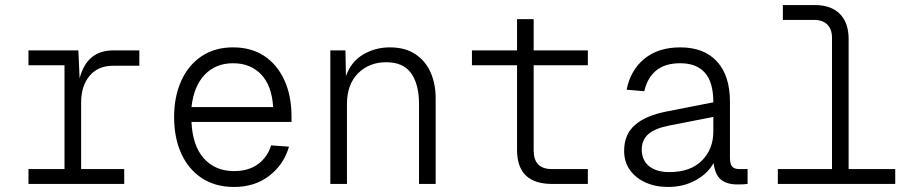

<svg xmlns="http://www.w3.org/2000/svg" viewBox="-20 -730 3640 762"><path d="M93 0V-59H236V-471H93V-530H291L296 -419Q325 -530 429 -530H533V-469H428Q369 -469 335.5 -429Q302 -389 302 -323V-59H473V0Z M909 12Q834 12 780.5 -23.5Q727 -59 699 -121.5Q671 -184 671 -265Q671 -346 699 -408.5Q727 -471 779.5 -506.5Q832 -542 905 -542Q977 -542 1028.5 -508Q1080 -474 1108.5 -412Q1137 -350 1137 -267V-246H740Q744 -152 789 -101.5Q834 -51 909 -51Q967 -51 1004.5 -79Q1042 -107 1056 -153L1127 -148Q1107 -78 1049.5 -33Q992 12 909 12ZM740 -305H1064Q1059 -390 1016.5 -434.5Q974 -479 905 -479Q836 -479 792.5 -433.5Q749 -388 740 -305Z M1291 0V-530H1351L1353 -428Q1373 -485 1421 -513.5Q1469 -542 1527 -542Q1588 -542 1628.5 -515Q1669 -488 1689 -442.5Q1709 -397 1709 -341V0H1643V-317Q1643 -395 1612 -439Q1581 -483 1513 -483Q1445 -483 1401 -439Q1357 -395 1357 -317V0Z M2171 0Q2032 0 2032 -135V-471H1853V-530H2032V-654H2098V-530H2313V-471H2098V-133Q2098 -59 2170 -59H2313V0Z M2631 12Q2581 12 2541.5 -6Q2502 -24 2479.5 -56Q2457 -88 2457 -131Q2457 -196 2499.5 -233.5Q2542 -271 2623 -287L2811 -324Q2811 -404 2777.5 -441.5Q2744 -479 2680 -479Q2619 -479 2584 -450Q2549 -421 2537 -368L2467 -374Q2482 -451 2537 -496.5Q2592 -542 2680 -542Q2774 -542 2825.5 -486Q2877 -430 2877 -326V-105Q2877 -78 2886 -68.5Q2895 -59 2914 -59H2947V0Q2941 1 2929 1.5Q2917 2 2906 2Q2865 2 2841.5 -17Q2818 -36 2812 -83Q2790 -42 2741.5 -15Q2693 12 2631 12ZM2637 -47Q2720 -47 2765.5 -92.5Q2811 -138 2811 -208V-266L2637 -232Q2580 -221 2553.5 -198Q2527 -175 2527 -137Q2527 -94 2556 -70.5Q2585 -47 2637 -47Z M3067 0V-59H3282V-580Q3282 -614 3263.5 -632.5Q3245 -651 3211 -651H3087V-710H3213Q3278 -710 3313 -675Q3348 -640 3348 -575V-59H3533V0Z"/></svg>

Font: Geist Mono Light
Style: Regular
Weight: 300
Monospace: yes
Designer: Basement.studio, Andrés Briganti, Mateo Zaragoza
Foundry: Basement.studio, Vercel, Andrés Briganti, Guido Ferreyra, Mateo Zaragoza
Version: Version 1.500; ttfautohint (v1.8.4.7-5d5b)